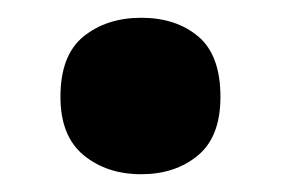

<svg xmlns="http://www.w3.org/2000/svg" viewBox="-20 -461 317 216"><path d="M48 -352Q48 -399 74 -420Q100 -441 139 -441Q178 -441 203 -420Q228 -399 228 -352Q228 -307 202.5 -286Q177 -265 139 -265Q100 -265 74 -286.5Q48 -308 48 -352Z"/></svg>

Font: Noto Sans Lao UI SemCond ExtBd
Style: Regular
Weight: 800
Width: 4
Designer: Monotype Design Team
Foundry: Monotype Imaging Inc.
Version: Version 2.000; ttfautohint (v1.8.4.7-5d5b)